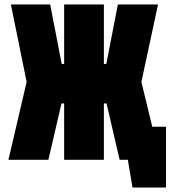

<svg xmlns="http://www.w3.org/2000/svg" viewBox="-20 -720 794 865"><path d="M545 -149V0H556L577 125H728V-149ZM519 0H702L617 -351L692 -700H511L459 -432H448V-700H269V-432H258L206 -700H29L100 -351L18 0H198L257 -254H269V0H448V-254H460Z"/></svg>

Font: Advent Pro Black
Style: Regular
Weight: 900
Version: Version 3.000